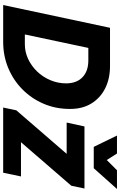

<svg xmlns="http://www.w3.org/2000/svg" viewBox="212 -988 775 1240"><g transform="rotate(90 600.0 -367.5)"><path d="M12 0 159 -690H406Q488 -690 550.5 -658.5Q613 -627 648.5 -568.5Q684 -510 683 -429Q683 -339 649.5 -261Q616 -183 557 -124.5Q498 -66 419.5 -33Q341 0 249 0ZM202 -140H265Q315 -140 360 -161Q405 -182 440.5 -218.5Q476 -255 497 -304Q518 -353 518 -408Q517 -476 477.5 -513Q438 -550 370 -550H289ZM674 0 692 -85 973 -410H771L796 -525H1197L1179 -440L898 -115H1119L1095 0ZM855 -735H971L1013 -669L1079 -735H1200L1066 -585H928Z"/></g></svg>

Font: Radio Canada
Style: Bold Italic
Weight: 700
Italic angle: -12°
Designer: Charles Daoud, Etienne Aubert Bonn, Alexandre Saumier Demers, Jacques Le Bailly
Foundry: Radio-Canada
Version: Version 2.104; ttfautohint (v1.8.4.7-5d5b);gftools[0.9.28.de